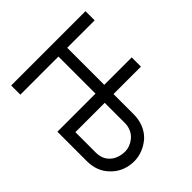

<svg xmlns="http://www.w3.org/2000/svg" viewBox="-131 -1060 1370 1370"><g transform="rotate(45 554.0 -375.0)"><path d="M1077 -236.5Q1075 -131 1003 -63.5Q938 0 836.5 0H539.5V-384.5H165.5V0H73V-750H165.5V-473H539.5V-750H632.5V-473H836.5Q889 -473 934.5 -455Q980 -437 1013.5 -401Q1042.5 -368 1059.8 -325.8Q1077 -283.5 1077 -236.5ZM948 -332.5Q928 -358 898.5 -371.2Q869 -384.5 838.5 -384.5H632.5V-88.5H838.5Q903 -88.5 941.5 -130Q961.5 -151 971.5 -180.8Q981.5 -210.5 981.5 -240.5Q981.5 -266 972.5 -289.8Q963.5 -313.5 948 -332.5Z"/></g></svg>

Font: Russisch Sans Medium
Style: Regular
Weight: 500
Width: 4
Designer: Michael Sharanda (font) & Cristiano Sobral (main changes)
Foundry: Michael Sharanda
Version: Version 2.00;September 8, 2020;FontCreator 13.0.0.2681 64-bi